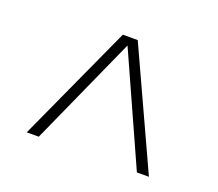

<svg xmlns="http://www.w3.org/2000/svg" viewBox="-74 -840 648 570"><g transform="rotate(20 250.0 -555.0)"><path d="M57 -370 226 -740H273L443 -370H405L248 -719H252L95 -370Z"/></g></svg>

Font: Encode Sans Condensed Thin
Style: Regular
Weight: 100
Width: 3
Designer: Multiple Designers
Foundry: Impallari Type
Version: Version 3.002